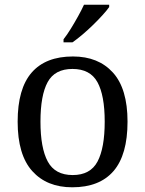

<svg xmlns="http://www.w3.org/2000/svg" viewBox="-20 -786 617 816"><path d="M287 10Q179 10 117 -59Q55 -128 55 -269Q55 -409 114.5 -477.5Q174 -546 290 -546Q398 -546 460 -477.5Q522 -409 522 -269Q522 -128 462.5 -59Q403 10 287 10ZM289 -42Q364 -42 394.5 -99.5Q425 -157 425 -269Q425 -381 394 -437Q363 -493 288 -493Q213 -493 182.5 -437Q152 -381 152 -269Q152 -157 183 -99.5Q214 -42 289 -42ZM250 -619Q265 -638 281 -664Q297 -690 312 -717Q327 -744 337 -766H444V-756Q435 -743 417 -723Q399 -703 376.5 -681Q354 -659 331 -639.5Q308 -620 288 -606H250Z"/></svg>

Font: Noto Serif Vithkuqi
Style: Regular
Weight: 400
Version: Version 1.005